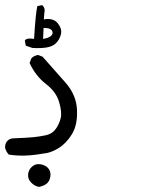

<svg xmlns="http://www.w3.org/2000/svg" viewBox="-47 -438 567 749"><path d="M105.5 291Q89.8 289.1 75.7 275.4Q61.5 261.7 62.5 243.7Q63.5 225.6 77.6 212.4Q91.8 199.2 112.3 203.1Q132.8 207 142.6 220.2Q152.3 233.4 149.4 251Q146.5 268.6 135.7 277.8Q125 287.1 105.5 291ZM121.1 161.1Q45.9 174.8 -12.7 165Q-23.4 154.3 -27.3 137.7Q-27.3 124 -20.5 114.3Q-10.7 101.6 6.8 101.6Q57.6 99.6 83 97.2Q108.4 94.7 132.8 89.4Q157.2 84 170.9 64.5Q184.6 44.9 189.9 22.5Q195.3 0 183.6 -40Q171.9 -80.1 131.8 -110.8Q91.8 -141.6 68.4 -192.4L75.2 -210Q84 -220.7 101.6 -223.6L119.1 -216.8Q166 -164.1 208.5 -115.7Q251 -67.4 253.4 -9.3Q255.9 48.8 233.9 85Q211.9 121.1 181.2 140.1Q150.4 159.2 121.1 161.1ZM79.1 -251 53.7 -259.8 49.8 -279.3 53.7 -284.2Q63.5 -290 85.9 -286.1Q91.8 -384.8 98.6 -414.1L117.2 -418Q130.9 -406.2 126 -386.7L124 -362.3Q161.1 -369.1 178.7 -346.7Q196.3 -324.2 190.4 -303.2Q184.6 -282.2 170.9 -269Q157.2 -255.9 132.3 -252.4Q107.4 -249 79.1 -251ZM137.7 -290Q161.1 -298.8 157.7 -314Q154.3 -329.1 123 -329.1L121.1 -286.1Z"/></svg>

Font: JasonHandwriting2
Style: Regular
Weight: 400
Version: Version 1.05.10